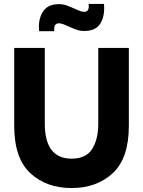

<svg xmlns="http://www.w3.org/2000/svg" viewBox="-20 -943 725 973"><path d="M52 -306V-700H207V-317Q207 -139 343 -139Q416 -139 447 -188Q478 -237 478 -317V-700H633V-306Q633 -141 551.5 -65.5Q470 10 343 10Q215 10 133.5 -65.5Q52 -141 52 -306ZM177 -805Q177 -857 201.5 -889.5Q226 -922 279 -922Q299 -922 317.5 -915.5Q336 -909 360 -898Q373 -892 385 -887.5Q397 -883 406 -883Q430 -883 430 -911Q430 -919 429 -923H507L508 -903Q508 -850 484.5 -818Q461 -786 407 -786Q386 -786 367.5 -792.5Q349 -799 325 -810Q312 -816 300 -820.5Q288 -825 279 -825Q251 -825 255 -785H178Q177 -792 177 -805Z"/></svg>

Font: Be Vietnam ExtraBold
Style: Regular
Weight: 800
Designer: Gabriel Lam
Foundry: TypeRant
Version: Version 4.000